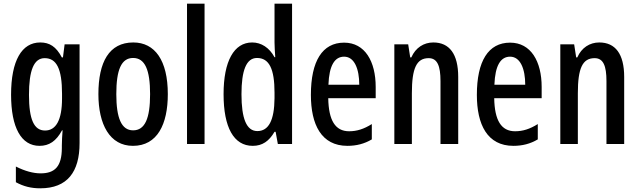

<svg xmlns="http://www.w3.org/2000/svg" viewBox="-20 -780 3462 1040"><path d="M198 -550C98 -550 40 -452 40 -267C40 -89 95 10 194 10C246 10 284 -15 316 -74H319C317 -45 315 -16 315 8V21C315 123 276 159 200 159C161 159 115 147 66 122V207C108 230 149 240 198 240C345 240 411 151 411 -5V-540H330L321 -469H315C284 -528 248 -550 198 -550ZM222 -465C286 -465 316 -408 316 -272V-247C316 -129 283 -73 224 -73C164 -73 137 -133 137 -266C137 -398 163 -465 222 -465Z M889 -270C889 -453 819 -550 702 -550C571 -550 513 -444 513 -270C513 -107 574 10 700 10C833 10 889 -108 889 -270ZM610 -270C610 -402 637 -466 701 -466C765 -466 793 -402 793 -270C793 -138 765 -74 701 -74C638 -74 610 -140 610 -270Z M1088 0V-760H993V0Z M1349 10C1401 10 1437 -15 1467 -66H1473L1485 0H1562V-760H1467V-550C1467 -527 1469 -503 1471 -470H1467C1439 -522 1395 -550 1346 -550C1247 -550 1191 -448 1191 -270C1191 -90 1246 10 1349 10ZM1374 -70C1315 -70 1288 -138 1288 -270C1288 -398 1314 -466 1372 -466C1438 -466 1467 -407 1467 -278V-248C1466 -128 1435 -70 1374 -70Z M1844 -549C1726 -549 1664 -449 1664 -266C1664 -106 1720 10 1862 10C1910 10 1954 -1 1994 -25V-108C1951 -81 1913 -69 1871 -69C1796 -69 1760 -128 1758 -248H2015V-309C2015 -447 1957 -549 1844 -549ZM1844 -473C1900 -473 1926 -406 1926 -321H1759C1763 -426 1793 -473 1844 -473Z M2327 -550C2276 -550 2231 -522 2208 -469H2202L2191 -540H2116V0H2211V-275C2211 -410 2236 -465 2302 -465C2349 -465 2366 -423 2366 -341V0H2462V-363C2462 -488 2414 -550 2327 -550Z M2743 -549C2625 -549 2563 -449 2563 -266C2563 -106 2619 10 2761 10C2809 10 2853 -1 2893 -25V-108C2850 -81 2812 -69 2770 -69C2695 -69 2659 -128 2657 -248H2914V-309C2914 -447 2856 -549 2743 -549ZM2743 -473C2799 -473 2825 -406 2825 -321H2658C2662 -426 2692 -473 2743 -473Z M3226 -550C3175 -550 3130 -522 3107 -469H3101L3090 -540H3015V0H3110V-275C3110 -410 3135 -465 3201 -465C3248 -465 3265 -423 3265 -341V0H3361V-363C3361 -488 3313 -550 3226 -550Z"/></svg>

Font: Noto Sans Gurmukhi UI ExtraCondensed Medium
Style: Regular
Weight: 500
Width: 2
Designer: Jelle Bosma - Monotype Design Team
Foundry: Monotype Imaging Inc.
Version: Version 2.004